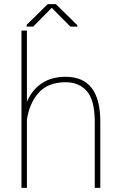

<svg xmlns="http://www.w3.org/2000/svg" viewBox="-20 -910 587 930"><path d="M297.9 -538.1Q465.8 -538.1 465.8 -321.3V0H439V-322.3Q438.5 -425.8 400.4 -468.8Q362.3 -511.7 298.3 -511.7Q212.9 -511.7 167.5 -460.9Q122.1 -410.2 110.4 -330.1V0H84V-761.7H110.4V-417Q134.8 -474.6 182.1 -506.3Q229.5 -538.1 297.9 -538.1ZM355 -781.2H320.8L230.5 -872.1L141.1 -781.2H108.9V-789.6L211.4 -890.1H250.5L355 -787.6Z"/></svg>

Font: Roboto-Thin
Style: Regular
Weight: 250
Designer: Google
Version: Version 1.100141; 2013; ttfautohint (v0.94.14-c901) -l 8 -r 